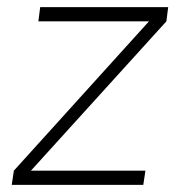

<svg xmlns="http://www.w3.org/2000/svg" viewBox="-20 -520 495 540"><path d="M93 -500H453L448 -460L67 -40H389L383 0H13L19 -40L399 -460H88Z"/></svg>

Font: Retni Sans Light
Style: Italic
Weight: 300
Italic angle: -8°
Designer: Vitaly Kuzmin
Foundry: ParaType Ltd.
Version: Version 1.00;June 10, 2019;FontCreator 11.5.0.2425 64-bit; t